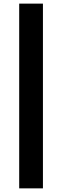

<svg xmlns="http://www.w3.org/2000/svg" viewBox="-20 -825 340 1050"><path d="M85 205.1V-805.2H214.8V205.1Z"/></svg>

Font: Overpass
Style: Bold
Weight: 700
Designer: Delve Withrington
Foundry: Delve Fonts
Version: Version 1.001